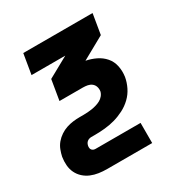

<svg xmlns="http://www.w3.org/2000/svg" viewBox="-171 -648 942 991"><g transform="rotate(-30 300.0 -152.5)"><path d="M451 215H183Q158 215 134 211.5Q110 208 88.5 199Q67 190 50 174.5Q33 159 23 138.5Q13 118 11 93.5Q9 69 13 44Q17 25 24.5 5.5Q32 -14 45.5 -30Q59 -46 77 -58Q95 -70 114.5 -76.5Q134 -83 154 -85.5Q174 -88 194 -88H216Q229 -88 242.5 -89Q256 -90 268.5 -92Q281 -94 294.5 -98Q308 -102 320 -108.5Q332 -115 341 -126Q350 -137 353 -150Q355 -165 350.5 -178Q346 -191 335.5 -199Q325 -207 311.5 -209.5Q298 -212 284 -212H145L165 -332L288 -400H87L107 -520H520L500 -400L365 -325Q396 -319 424 -305.5Q452 -292 472 -269Q492 -246 498.5 -214.5Q505 -183 500 -150Q495 -121 481 -92.5Q467 -64 444 -42Q421 -20 392.5 -5.5Q364 9 335 17Q306 25 276 28Q246 31 217 31H194Q188 31 181.5 33Q175 35 169.5 39.5Q164 44 161 50.5Q158 57 157 63Q156 70 157 76Q158 82 162 86.5Q166 91 171.5 93Q177 95 183 95H451Z"/></g></svg>

Font: Iosevka Aile Heavy Oblique
Style: Regular
Weight: 900
Italic angle: -9°
Designer: Belleve Invis
Foundry: Belleve Invis
Version: Version 31.1.0; ttfautohint (v1.8.4)